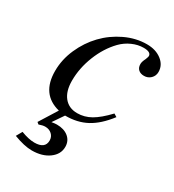

<svg xmlns="http://www.w3.org/2000/svg" viewBox="-164 -541 775 856"><g transform="rotate(30 223.5 -113.5)"><path d="M183.1 11.2 145 66.9Q162.1 64 171.9 64Q209 64 231.4 82.5Q253.9 101.1 253.9 131.8Q253.9 169.9 219.5 195.1Q185.1 220.2 131.8 220.2Q92.8 220.2 38.1 199.2L55.2 168.9Q95.2 184.1 124 184.1Q179.2 184.1 179.2 142.1Q179.2 123 165.8 110.6Q152.3 98.1 131.8 98.1Q118.7 98.1 100.1 105L90.8 97.2L147.9 5.9Q44.9 -20 44.9 -139.2Q44.9 -197.8 69.8 -254.2Q94.7 -310.5 135.3 -352.8Q175.8 -395 230.2 -420.9Q284.7 -446.8 340.8 -446.8Q386.7 -446.8 416.7 -423.6Q446.8 -400.4 446.8 -365.2Q446.8 -345.2 432.9 -331.5Q418.9 -317.9 398.9 -317.9Q380.4 -317.9 369.6 -327.9Q358.9 -337.9 358.9 -356Q358.9 -368.2 368.2 -386.2Q374 -400.9 374 -404.8Q374 -425.8 335.9 -425.8Q306.6 -425.8 277.6 -412.8Q248.5 -399.9 226.1 -377Q182.6 -332 157.2 -267.8Q131.8 -203.6 131.8 -139.2Q131.8 -85.4 156.2 -55.2Q180.7 -24.9 224.1 -24.9Q260.7 -24.9 293.9 -43.7Q327.1 -62.5 369.1 -106.9L384.8 -97.2Q340.3 -39.1 292.7 -13.7Q245.1 11.7 183.1 11.2Z"/></g></svg>

Font: Accordance
Style: Italic
Weight: 400
Italic angle: -11°
Version: Version 1.2 (build January 31, 2020) Miklal Software Solutio